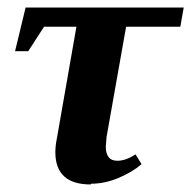

<svg xmlns="http://www.w3.org/2000/svg" viewBox="-20 -478 508 510"><path d="M222 10 221 12Q127 12 127 -74Q127 -90 131 -110L183 -407H97L55 -342H20L48 -458H468L459 -407H315L263 -114L261 -88Q261 -70 269 -60Q276 -51 292 -51Q314 -51 340 -68L356 -42Q332 -21 294 -5Q258 10 222 10Z"/></svg>

Font: Libra Serif Modern
Style: Bold Italic
Weight: 700
Italic angle: -12°
Designer: Stefan Peev, Context Ltd
Foundry: Stefan Peev, Context Ltd
Version: Version 1.000